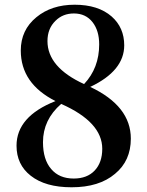

<svg xmlns="http://www.w3.org/2000/svg" viewBox="-20 -777 624 813"><path d="M381 -55Q413 -89 413 -147Q413 -260 239 -337Q162 -270 162 -175Q162 -101 197 -61Q231 -21 292 -21Q349 -21 381 -55ZM215 -689Q181 -656 181 -603Q181 -492 336 -421Q400 -489 400 -589Q400 -647 372 -683Q343 -720 293 -720Q246 -720 215 -689ZM534 -190Q534 -96 467 -41Q400 16 283 16Q172 16 110 -33Q50 -80 50 -160Q50 -284 215 -349Q68 -423 68 -563Q68 -650 134 -704Q198 -757 296 -757Q396 -757 453 -707Q506 -660 506 -585Q506 -477 362 -409Q534 -328 534 -190Z"/></svg>

Font: Source Han Serif JP
Style: Bold
Weight: 700
Designer: Ryoko NISHIZUKA  (kana & ideographs); Frank Grießhammer (Latin, Greek & Cyrillic); Wenlong ZHANG  (bopomofo); Sandoll Co
Foundry: Adobe Systems Incorporated
Version: Version 1.000;PS 1;hotconv 16.6.53;makeotf.lib2.5.65590